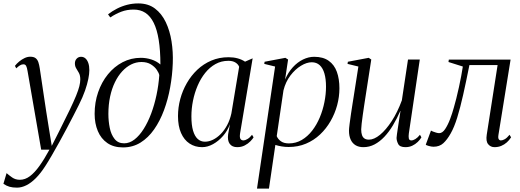

<svg xmlns="http://www.w3.org/2000/svg" viewBox="-84 -851 3042 1124"><path d="M77.5 -434Q74 -456 69 -465.2Q64 -474.5 53 -474.5Q42.5 -474.5 32.2 -468Q22 -461.5 11 -451L3.5 -465.5Q13.5 -478.5 28.2 -490.8Q43 -503 59.8 -511Q76.5 -519 93 -519Q113.5 -519 124.5 -510.5Q135.5 -502 140.5 -487Q145.5 -472 148.5 -452.5Q155 -410 161.2 -367.8Q167.5 -325.5 173.8 -283.2Q180 -241 186.5 -198.8Q193 -156.5 200 -114L219 3L263 -84Q300 -157.5 324 -207.5Q348 -257.5 361.5 -290.8Q375 -324 380.5 -346.2Q386 -368.5 386 -386Q386 -409.5 378 -424Q370 -438.5 362.2 -450.8Q354.5 -463 354.5 -480Q354.5 -496.5 364.8 -507.5Q375 -518.5 390.5 -518.5Q405.5 -518.5 416.2 -509Q427 -499.5 433 -482Q439 -464.5 439 -440Q439 -419 433 -388.8Q427 -358.5 413.8 -320.5Q400.5 -282.5 377.5 -236.5Q364.5 -210 346.2 -174.8Q328 -139.5 307 -99.8Q286 -60 263.8 -20Q241.5 20 220.5 56.5Q199.5 93 181 121.5Q154 163.5 126.2 191.5Q98.5 219.5 70.5 233.5Q42.5 247.5 15.5 247.5Q-10.5 247.5 -28.5 242.2Q-46.5 237 -64 225L-45.5 162.5Q-32 174.5 -12.8 188Q6.5 201.5 32.5 201.5Q63 201.5 91 180.5Q119 159.5 147.2 120Q175.5 80.5 205.5 25H157Z M636 12Q581.5 12 544.5 -13.5Q507.5 -39 488.8 -83.5Q470 -128 470 -184.5Q470 -252 490.5 -311.2Q511 -370.5 547.8 -415.8Q584.5 -461 633.8 -486.8Q683 -512.5 740.5 -512.5Q772 -512.5 802.2 -502.8Q832.5 -493 855 -473.5Q855 -556 845.2 -616.8Q835.5 -677.5 816 -717Q796.5 -756.5 767.2 -775.8Q738 -795 698.5 -795Q659 -795 626.2 -782.5Q593.5 -770 561.5 -749L548.5 -767Q572.5 -786 601 -800.5Q629.5 -815 660.8 -823Q692 -831 725.5 -831Q783.5 -831 823 -801.2Q862.5 -771.5 886.5 -721.2Q910.5 -671 920.2 -608.8Q930 -546.5 927.5 -481.5Q925 -410.5 912.2 -339.8Q899.5 -269 876 -205.8Q852.5 -142.5 818.2 -93.5Q784 -44.5 738.5 -16.2Q693 12 636 12ZM642.5 -12Q674.5 -12 703.5 -34.5Q732.5 -57 757.2 -96.2Q782 -135.5 801 -186.2Q820 -237 832.2 -294.8Q844.5 -352.5 848.5 -411Q846 -424 833.8 -442.2Q821.5 -460.5 799.2 -474.2Q777 -488 744 -488Q713 -488 684.5 -474Q656 -460 631.5 -433.5Q607 -407 588.8 -369.5Q570.5 -332 560.5 -285.2Q550.5 -238.5 550.5 -184Q550.5 -142 558.5 -102.5Q566.5 -63 586.8 -37.5Q607 -12 642.5 -12Z M1321.5 -70.5Q1318 -47.5 1323.5 -38.2Q1329 -29 1342 -29Q1350.5 -29 1364.8 -37.2Q1379 -45.5 1391.5 -62L1400.5 -47Q1395 -37.5 1381.8 -23.8Q1368.5 -10 1349 0.2Q1329.5 10.5 1304.5 10.5Q1275 10.5 1260.8 -9Q1246.5 -28.5 1251.5 -65L1262 -124Q1248.5 -86 1222 -55.5Q1195.5 -25 1163.2 -7.2Q1131 10.5 1099.5 10.5Q1057.5 10.5 1025.5 -10.8Q993.5 -32 975.8 -72.5Q958 -113 958 -171.5Q958 -221.5 971.2 -271Q984.5 -320.5 1009.8 -364.5Q1035 -408.5 1071.2 -442.8Q1107.5 -477 1153.5 -496.5Q1199.5 -516 1254 -516Q1282.5 -516 1306.8 -509.5Q1331 -503 1350.5 -490L1395 -509.5ZM1316 -460Q1310 -475.5 1294 -485.2Q1278 -495 1253 -495Q1211.5 -495 1177.5 -476Q1143.5 -457 1117.2 -424.2Q1091 -391.5 1073 -349.5Q1055 -307.5 1045.8 -261.5Q1036.5 -215.5 1036.5 -170Q1036.5 -119 1046.2 -86Q1056 -53 1073.8 -37.2Q1091.5 -21.5 1115.5 -21.5Q1139 -21.5 1162.8 -33Q1186.5 -44.5 1208 -66.2Q1229.5 -88 1245.8 -118.5Q1262 -149 1270.5 -187Z M1420.5 253 1526.5 -461.5 1463 -477 1465 -489.5 1586.5 -512.5 1602.5 -502.5 1585 -385.5Q1603 -427.5 1630.2 -457.2Q1657.5 -487 1690 -502.8Q1722.5 -518.5 1755 -518.5Q1807.5 -518.5 1840.2 -495.2Q1873 -472 1888 -430.5Q1903 -389 1903 -334Q1903 -284.5 1889.8 -235.2Q1876.5 -186 1851.2 -142Q1826 -98 1789.8 -63.8Q1753.5 -29.5 1707.2 -10Q1661 9.5 1606 9.5Q1585 9.5 1565.2 6.2Q1545.5 3 1528 -2.5L1490.5 253ZM1536 -54Q1543.5 -36 1560.8 -23.8Q1578 -11.5 1607 -11.5Q1648.5 -11.5 1682.8 -31.8Q1717 -52 1743.5 -86.2Q1770 -120.5 1788 -163.5Q1806 -206.5 1815.2 -253Q1824.5 -299.5 1824.5 -343.5Q1824.5 -389 1815.2 -420.8Q1806 -452.5 1787.5 -469.5Q1769 -486.5 1741 -486.5Q1711.5 -486.5 1677.8 -466Q1644 -445.5 1616 -408.8Q1588 -372 1575.5 -322Z M2043.5 10.5Q2016 10.5 1997.2 -1Q1978.5 -12.5 1968.8 -34Q1959 -55.5 1959 -86Q1959 -96.5 1962.5 -124.8Q1966 -153 1971 -186.2Q1976 -219.5 1980.2 -246Q1984.5 -272.5 1985.5 -279L2014 -461.5L1950.5 -477L1952.5 -489.5L2074.5 -512.5L2089.5 -502.5L2053.5 -270Q2051.5 -256 2047.5 -231Q2043.5 -206 2039.8 -178.2Q2036 -150.5 2033.2 -127.2Q2030.5 -104 2030.5 -93.5Q2030.5 -73.5 2035.2 -60Q2040 -46.5 2050 -40Q2060 -33.5 2076 -33.5Q2106 -33.5 2140.8 -62Q2175.5 -90.5 2209.2 -142.2Q2243 -194 2268.5 -263.5L2304.5 -502.5H2373.5L2309.5 -70.5Q2307 -53 2309.2 -41Q2311.5 -29 2324.5 -29Q2334.5 -29 2347.8 -37Q2361 -45 2374.5 -62L2383 -47Q2375 -33 2361.2 -19.8Q2347.5 -6.5 2329.5 2Q2311.5 10.5 2289.5 10.5Q2256.5 10.5 2247 -8.2Q2237.5 -27 2237.5 -44Q2237.5 -48 2240 -66.5Q2242.5 -85 2246.5 -110.5Q2250.5 -136 2254.2 -160.8Q2258 -185.5 2260.5 -201.5H2259.5Q2239.5 -156 2216.2 -117.2Q2193 -78.5 2166 -50Q2139 -21.5 2108.5 -5.5Q2078 10.5 2043.5 10.5Z M2834 -61.5Q2831 -43 2835.8 -36Q2840.5 -29 2848.5 -29Q2858.5 -29 2871.2 -36.2Q2884 -43.5 2899 -62L2908 -47Q2897.5 -30.5 2883 -17.5Q2868.5 -4.5 2850.5 3Q2832.5 10.5 2811 10.5Q2788 10.5 2773.8 -6.8Q2759.5 -24 2765.5 -62.5L2829 -470H2664Q2644.5 -372 2627.2 -295.2Q2610 -218.5 2592.5 -162.2Q2575 -106 2554.5 -70Q2534 -33.5 2511.5 -12.8Q2489 8 2453.5 8Q2442.5 8 2426.2 3.5Q2410 -1 2408.5 -4L2439 -86.5Q2441.5 -84.5 2450.2 -81Q2459 -77.5 2469.5 -74.5Q2480 -71.5 2487 -71.5Q2506 -71.5 2522 -95.5Q2538 -119.5 2551 -154Q2564 -188.5 2573 -221.8Q2582 -255 2587 -273.5Q2595.5 -307 2602.8 -341Q2610 -375 2616 -406Q2622 -437 2625.5 -461.5L2541.5 -488L2543.5 -502H2905Z"/></svg>

Font: Merriweather 144pt Light
Style: Italic
Weight: 300
Italic angle: -7.8°
Version: Version 2.101